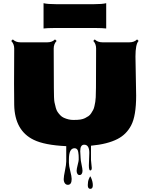

<svg xmlns="http://www.w3.org/2000/svg" viewBox="-20 -913 961 1227"><path d="M598.6 -733.9H321.3Q284.2 -733.9 258.3 -731V-892.6Q283.7 -886.2 341.8 -886.2H577.6Q633.3 -886.2 658.7 -892.6V-731Q633.3 -733.9 598.6 -733.9ZM845.7 -551.8 850.1 -302.2Q850.1 -171.9 817.9 -111.3Q787.6 -53.7 731.4 -24.9Q667.5 8.3 561.5 18.1V109.4L566.4 159.7Q566.4 176.3 557.1 176.3Q547.9 176.3 547.9 144L550.8 64.5Q550.8 11.7 518.1 11.7Q492.7 11.7 492.7 53.2Q492.7 53.2 495.1 95.7Q495.1 110.4 501.2 138.4Q507.3 166.5 507.3 178.2Q507.3 189.9 502.4 197.8Q497.6 205.6 488.3 205.6Q479 205.6 474.4 197.5Q469.7 189.5 469.7 178.2Q469.7 167 476.3 141.4Q482.9 115.7 482.9 108.4Q482.9 101.1 482.9 93.5Q482.9 85.9 482.4 78.1Q481.9 70.3 480 58.6Q476.1 34.2 456.5 34.2Q420.4 34.2 420.4 105.5V127.9Q420.4 146 429.2 180.7Q438 215.3 438 230.5Q438 268.1 413.6 268.1Q401.4 268.1 394.3 257.8Q387.2 247.6 387.2 231.4Q387.2 215.3 395.3 176.8Q403.3 138.2 403.3 118.2V21Q264.6 14.6 195.3 -19.5Q74.2 -78.1 70.8 -242.2Q69.8 -287.6 69.8 -377.4L70.8 -603Q70.8 -631.8 51.8 -651.4L62 -661.1Q80.1 -642.6 110.4 -642.6H283.2Q313 -642.6 331.5 -661.1L341.8 -651.4Q323.2 -632.3 323.2 -603L324.2 -352.1Q324.2 -279.3 328.1 -259.8Q332 -240.2 336.7 -223.9Q341.3 -207.5 347.9 -197.8Q354.5 -188 364.7 -177Q375 -166 388.2 -160.2Q418.9 -146.5 448.5 -146.5Q478 -146.5 494.4 -149.2Q510.7 -151.9 523.2 -158Q535.6 -164.1 545.7 -171.1Q555.7 -178.2 562.7 -189.2Q569.8 -200.2 575.2 -210.2Q580.6 -220.2 583.7 -235.4Q586.9 -250.5 588.9 -262Q590.8 -273.4 591.8 -291Q593.3 -317.9 593.3 -352.1L594.2 -603Q594.2 -632.8 576.2 -651.4L585.4 -661.1Q604 -642.6 634.3 -642.6H807.1Q837.9 -642.6 856 -661.1L865.7 -651.4Q845.7 -630.9 845.7 -551.8ZM541 270Q541 246.6 548.1 230.2Q555.2 213.9 556.6 213.9Q558.1 213.9 562 222.7Q573.2 248 573.2 271Q573.2 293.9 557.1 293.9Q541 293.9 541 270Z"/></svg>

Font: Nosifer Caps
Style: Regular
Weight: 800
Version: Version 001.002